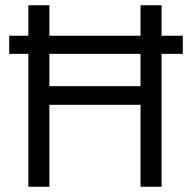

<svg xmlns="http://www.w3.org/2000/svg" viewBox="-20 -711 726 731"><path d="M15 -506V-575H676V-506ZM88 0V-691H168V-383H515V-691H595V0H515V-312H168V0Z"/></svg>

Font: Cairo Play
Style: Regular
Weight: 400
Designer: Mohamed Gaber, Accademia di Belle Arti di Urbino
Foundry: Kief Type Foundry, Accademia di Belle Arti di Urbino
Version: Version 3.119